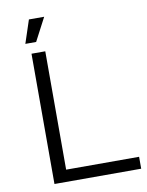

<svg xmlns="http://www.w3.org/2000/svg" viewBox="-95 -949 779 1016"><g transform="rotate(-10 294.5 -440.5)"><path d="M580 0V-64H188V-700H114V0ZM149 -757 214 -881H132L91 -757Z"/></g></svg>

Font: Montserrat Z
Style: Regular
Weight: 400
Designer: Julieta Ulanovsky
Foundry: Julieta Ulanovsky
Version: Version 8.000